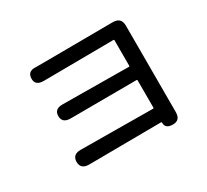

<svg xmlns="http://www.w3.org/2000/svg" viewBox="-145 -938 1290 1195"><g transform="rotate(-30 500.0 -340.5)"><path d="M785 29Q731 29 732 -15Q732 -20 727 -20L209 -16Q149 -16 149 -69Q149 -122 209 -122L727 -118Q732 -118 732 -123V-319Q732 -324 727 -324L253 -322Q193 -322 193 -373Q193 -424 254 -423L727 -419Q732 -419 732 -424V-607Q732 -612 727 -612L224 -608Q163 -608 165 -660Q167 -712 227 -707Q231 -707 299 -707L779 -710Q839 -710 839 -650V-30Q839 30 785 29Z"/></g></svg>

Font: Resource Han Rounded JP Medium
Style: Regular
Weight: 500
Designer: Cyano Hao (round all glyphs); Ryoko NISHIZUKA 西塚涼子 (kana, bopomofo & ideographs); Paul D. Hunt (Latin, Greek & Cyrillic)
Foundry: Cyano Hao
Version: 0.990